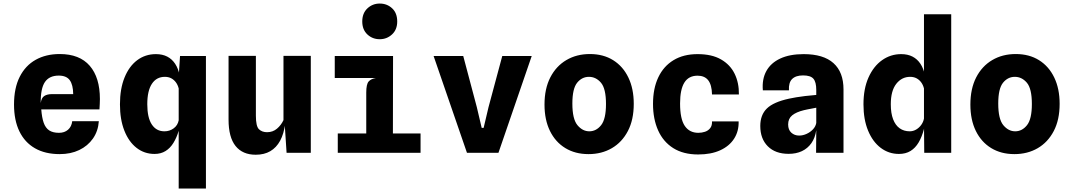

<svg xmlns="http://www.w3.org/2000/svg" viewBox="-20 -861 6040 1082"><path d="M316.5 7.5Q234.5 7.5 177 -25.5Q119.5 -58.5 89.2 -121Q59 -183.5 59 -272Q59 -364.5 91 -428Q123 -491.5 181 -524Q239 -556.5 316.5 -556.5Q428.5 -556.5 485.8 -490.2Q543 -424 543 -303Q543 -289.5 542.2 -275Q541.5 -260.5 540.5 -244.5H212.5Q216 -198.5 226.2 -169.2Q236.5 -140 257.2 -126.2Q278 -112.5 312.5 -112.5Q343.5 -112.5 363.5 -130Q383.5 -147.5 387 -178H537Q533 -122 503.8 -80.2Q474.5 -38.5 426.5 -15.5Q378.5 7.5 316.5 7.5ZM209.5 -280.5Q213.5 -310 229.8 -320.2Q246 -330.5 271.5 -330.5H392.5Q392 -383 373.2 -409Q354.5 -435 311 -435Q258 -435 233.2 -398.8Q208.5 -362.5 209.5 -280.5Z M987 201.5V-428L994.5 -545.5H1140.5V201.5ZM851 6.5Q793.5 6.5 749.5 -27.8Q705.5 -62 680.8 -124.8Q656 -187.5 656 -273Q656 -360.5 681.8 -424Q707.5 -487.5 753.2 -521.8Q799 -556 858.5 -556Q895.5 -556 922.5 -542Q949.5 -528 967 -501.5Q984.5 -475 992 -438L1009.5 -392L987 -362.5Q982 -382.5 971.2 -397Q960.5 -411.5 945 -419.8Q929.5 -428 909 -428Q862 -428 836 -388.8Q810 -349.5 810 -273.5Q810 -198 835.5 -159.5Q861 -121 906.5 -121Q936 -121 958.8 -137.8Q981.5 -154.5 987 -183L992.5 -161L987 -124Q975.5 -85 957.2 -55.5Q939 -26 912.8 -9.8Q886.5 6.5 851 6.5Z M1421 11Q1347 11 1307.5 -38.2Q1268 -87.5 1268 -187V-546H1422V-209Q1422 -149.5 1439.2 -132.8Q1456.5 -116 1485 -116Q1517.5 -116 1541 -136Q1564.5 -156 1577.5 -184V-546H1731.5V0H1595L1581.5 -206L1587 -164.5Q1580 -107.5 1558.8 -68.2Q1537.5 -29 1503.2 -9Q1469 11 1421 11Z M2044 -15V-339.5Q2044 -386.5 2057.5 -401.8Q2071 -417 2098.5 -421.5L2044 -460.5V-487.5L2195 -545.5L2194 -15ZM1883.5 0V-109H2350V0ZM1866.5 -421.5V-545.5H2195L2172.5 -421.5ZM2120 -640Q2079 -640 2050.2 -667Q2021.5 -694 2021.5 -740Q2021.5 -786.5 2050.5 -813.8Q2079.5 -841 2120 -841Q2161 -841 2189.8 -814.2Q2218.5 -787.5 2218.5 -740Q2218.5 -694 2189.2 -667Q2160 -640 2120 -640Z M2611.5 0 2423.5 -545.5H2590.5L2667 -257.5L2694.5 -140.5H2705.5L2733 -257L2810.5 -545.5H2976.5L2789 0Z M3296.5 7.5Q3221.5 7.5 3165.8 -26.5Q3110 -60.5 3079.2 -123.2Q3048.5 -186 3048.5 -271.5Q3048.5 -361 3081.2 -424.8Q3114 -488.5 3171.8 -522.5Q3229.5 -556.5 3304 -556.5Q3380 -556.5 3435.5 -521.8Q3491 -487 3521.2 -424Q3551.5 -361 3551.5 -276Q3551.5 -186 3518.5 -122.8Q3485.5 -59.5 3428 -26Q3370.5 7.5 3296.5 7.5ZM3301 -121Q3340 -121 3367.5 -155.5Q3395 -190 3395 -275Q3395 -361.5 3366.8 -394.8Q3338.5 -428 3299 -428Q3259.5 -428 3232.5 -394.8Q3205.5 -361.5 3205.5 -277.5Q3205.5 -190 3234.2 -155.5Q3263 -121 3301 -121Z M3914.5 9.5Q3831 9.5 3774.2 -26.2Q3717.5 -62 3688.8 -126.2Q3660 -190.5 3660 -275.5Q3660 -362.5 3689.8 -425.2Q3719.5 -488 3775.8 -522Q3832 -556 3911 -556Q3991.5 -556 4043.2 -526.2Q4095 -496.5 4120 -445.2Q4145 -394 4144 -328.5H3992.5Q3992 -356 3986.5 -376Q3981 -396 3970.8 -409Q3960.5 -422 3945.5 -428.2Q3930.5 -434.5 3911 -434.5Q3861 -434.5 3836.8 -395.8Q3812.5 -357 3812.5 -278Q3812.5 -190.5 3839 -151.5Q3865.5 -112.5 3915.5 -112.5Q3935 -112.5 3953 -118.5Q3971 -124.5 3982.2 -138.8Q3993.5 -153 3992.5 -177H4142.5Q4144 -121.5 4117 -79.5Q4090 -37.5 4038.5 -14Q3987 9.5 3914.5 9.5Z M4424.5 6Q4349.5 6 4307 -36.5Q4264.5 -79 4264.5 -151Q4264.5 -213.5 4301.8 -249.8Q4339 -286 4426.5 -305Q4445.5 -309 4467.5 -312.8Q4489.5 -316.5 4517.2 -319.8Q4545 -323 4580 -326V-354Q4580 -398.5 4564 -417.2Q4548 -436 4505.5 -436Q4464.5 -436 4444 -415.8Q4423.5 -395.5 4426 -352H4279Q4273.5 -415 4298.8 -460.8Q4324 -506.5 4377.2 -531.2Q4430.5 -556 4509 -556Q4620.5 -556 4677 -505.2Q4733.5 -454.5 4733.5 -357V0H4579L4580 -127.5Q4573.5 -84 4552.5 -54.2Q4531.5 -24.5 4499 -9.2Q4466.5 6 4424.5 6ZM4483.5 -97Q4505 -97 4526 -106.8Q4547 -116.5 4561.8 -132.5Q4576.5 -148.5 4580 -168V-254Q4567.5 -251.5 4554 -249Q4540.5 -246.5 4529 -244.2Q4517.5 -242 4510 -240Q4467 -229.5 4444.2 -211Q4421.5 -192.5 4421.5 -159.5Q4421.5 -129.5 4439.5 -113.2Q4457.5 -97 4483.5 -97Z M5046 6.5Q4988.5 6.5 4943.2 -27.8Q4898 -62 4872 -124.8Q4846 -187.5 4846 -273Q4846 -360.5 4874.2 -424Q4902.5 -487.5 4950.8 -521.8Q4999 -556 5058.5 -556Q5095.5 -556 5122.5 -542Q5149.5 -528 5167 -501.5Q5184.5 -475 5192 -438L5209.5 -392L5187 -362.5Q5182 -382.5 5171.2 -397Q5160.5 -411.5 5145 -419.8Q5129.5 -428 5109 -428Q5062 -428 5031 -388.8Q5000 -349.5 5000 -273.5Q5000 -223 5013 -189Q5026 -155 5050 -138Q5074 -121 5106.5 -121Q5126 -121 5143 -131Q5160 -141 5171.8 -157.5Q5183.5 -174 5187 -193L5192.5 -171L5187 -134Q5175.5 -90 5157 -58.5Q5138.5 -27 5111.2 -10.2Q5084 6.5 5046 6.5ZM5188.5 0 5187 -174V-780.5H5340.5V0Z M5696.5 7.5Q5621.5 7.5 5565.8 -26.5Q5510 -60.5 5479.2 -123.2Q5448.5 -186 5448.5 -271.5Q5448.5 -361 5481.2 -424.8Q5514 -488.5 5571.8 -522.5Q5629.5 -556.5 5704 -556.5Q5780 -556.5 5835.5 -521.8Q5891 -487 5921.2 -424Q5951.5 -361 5951.5 -276Q5951.5 -186 5918.5 -122.8Q5885.5 -59.5 5828 -26Q5770.5 7.5 5696.5 7.5ZM5701 -121Q5740 -121 5767.5 -155.5Q5795 -190 5795 -275Q5795 -361.5 5766.8 -394.8Q5738.5 -428 5699 -428Q5659.5 -428 5632.5 -394.8Q5605.5 -361.5 5605.5 -277.5Q5605.5 -190 5634.2 -155.5Q5663 -121 5701 -121Z"/></svg>

Font: Spline Sans Mono
Style: Regular
Weight: 400
Monospace: yes
Designer: Eben Sorkin, Mirko Velimirovic
Foundry: Sorkin Type
Version: Version 1.004